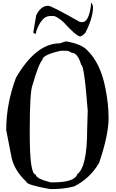

<svg xmlns="http://www.w3.org/2000/svg" viewBox="-20 -1303 812 1339"><path d="M397.5 -1001Q231.4 -1001 91.8 -761.7Q23.4 -580.1 23.4 -396.5L57.6 -219.7Q74.2 -119.1 164.1 -35.2Q164.1 -13.7 329.1 15.6H347.7Q422.9 15.6 497.1 -2.9Q610.4 -60.5 671.9 -168.9Q737.3 -362.3 737.3 -479.5Q737.3 -577.1 714.8 -689.5Q680.7 -863.3 587.9 -953.1Q546.9 -997.1 439.5 -1014.6ZM187.5 -396.5Q187.5 -664.1 207 -710.9Q250 -859.4 275.4 -884.8Q275.4 -920.9 405.3 -949.2H435.5Q463.9 -949.2 477.5 -935.5Q522.5 -935.5 545.9 -851.6Q567.4 -851.6 591.8 -530.3L587.9 -400.4Q587.9 -139.6 519.5 -88.9Q500 -31.2 352.5 -31.2H333Q229.5 -57.6 229.5 -85.9Q187.5 -85.9 187.5 -363.3ZM620.1 -1283.2Q613.3 -1283.2 613.3 -1255.9Q596.7 -1148.4 553.7 -1148.4L536.1 -1150.4Q338.9 -1262.7 316.4 -1262.7Q264.6 -1262.7 232.4 -1196.3L211.9 -1076.2L223.6 -1066.4Q232.4 -1066.4 232.4 -1084Q270.5 -1191.4 329.1 -1191.4H351.6Q374 -1191.4 420.9 -1150.4Q513.7 -1048.8 540 -1048.8Q555.7 -1052.7 575.2 -1074.2Q628.9 -1178.7 628.9 -1255.9Z"/></svg>

Font: Elementary Gothic 
Style: Regular
Weight: 400
Designer: Bill Roach / W.K. Roach
Version: Version 1.00 April 18, 2012, initial release